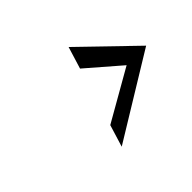

<svg xmlns="http://www.w3.org/2000/svg" viewBox="-94 -839 723 723"><g transform="rotate(-45 267.5 -477.5)"><path d="M201 -274 535 -478 325 -681 298 -593 431 -478 228 -362Z"/></g></svg>

Font: bitstorm
Style: maxextobl
Weight: 400
Version: Version 0.2